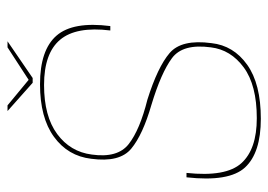

<svg xmlns="http://www.w3.org/2000/svg" viewBox="-124 -602 730 523"><g transform="rotate(-90 241.5 -341.0)"><path d="M179 4Q274 4 326.2 -33.2Q378.5 -70.5 385 -130.5Q396 -212 358 -244.5Q320 -277 231 -305Q149 -325.5 110.2 -355.8Q71.5 -386 81.5 -456.5Q89 -515 137.5 -550.8Q186 -586.5 271 -586.5Q357.5 -586.5 394.2 -542.8Q431 -499 419.5 -406H431.5Q444.5 -507.5 405.5 -552.5Q366.5 -597.5 273 -597.5Q182 -597.5 129.8 -559.5Q77.5 -521.5 70 -458Q59.5 -380.5 97.5 -349Q135.5 -317.5 217 -294Q304.5 -267.5 344.2 -238Q384 -208.5 373.5 -132Q367 -78 318.8 -42.5Q270.5 -7 180.5 -7Q96 -7 58 -49Q20 -91 31.5 -198.5H19.5Q6.5 -82.5 46.2 -39.2Q86 4 179 4ZM277 -617.5H290L390 -686H373.5L285 -628.5L215.5 -686H200Z"/></g></svg>

Font: Anybody UltraCondensed Thin Thin
Style: Italic
Weight: 250
Italic angle: -10°
Version: Version 1.111